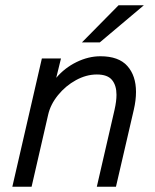

<svg xmlns="http://www.w3.org/2000/svg" viewBox="-20 -710 589 730"><path d="M139.2 -487.8H211.9L193.8 -414.1Q226.1 -452.1 271.2 -474.1Q316.4 -496.1 361.8 -496.1Q431.2 -496.1 464.1 -459.2Q497.1 -422.4 497.1 -360.4Q497.1 -329.1 488.8 -293L420.9 0H348.1L415.5 -292.5Q422.9 -325.2 422.9 -349.6Q422.9 -385.3 405.8 -406Q388.7 -426.8 348.1 -426.8Q308.1 -426.8 268.8 -405.3Q229.5 -383.8 200.7 -348.4Q171.9 -313 163.1 -273.9L100.1 0H26.9ZM291.5 -548.8 430.7 -689.9H526.9L359.4 -548.8Z"/></svg>

Font: Acari Sans
Style: Italic
Weight: 400
Italic angle: -13°
Designer: Alfredo Marco Pradil and Stefan Peev
Foundry: Hanken Design Co.
Version: Version 1.045;January 11, 2019;FontCreator 11.5.0.2425 64-bi